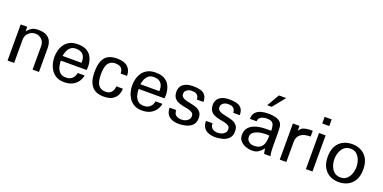

<svg xmlns="http://www.w3.org/2000/svg" viewBox="-14 -1420 4331 2171"><g transform="rotate(20 2151.5 -334.0)"><path d="M59.6 0V-434.6H138.7V-378.9Q158.2 -406.2 188 -425.8Q217.8 -445.3 270.5 -445.3Q333 -445.3 369.6 -424.8Q406.2 -404.3 421.9 -368.2Q437.5 -332 437.5 -285.2V0H360.4V-288.1Q360.4 -317.4 345.7 -341.3Q331.1 -365.2 306.6 -379.4Q282.2 -393.6 252.9 -393.6Q207 -393.6 172.9 -361.8Q138.7 -330.1 138.7 -281.2V0Z M740.2 11.7Q686.5 11.7 648.4 -9.8Q610.4 -31.2 587.4 -65.4Q564.5 -99.6 553.7 -139.6Q543 -179.7 543 -216.8Q543 -257.8 553.2 -297.9Q563.5 -337.9 586.9 -371.6Q610.4 -405.3 649.4 -425.3Q688.5 -445.3 746.1 -445.3Q809.6 -445.3 848.1 -424.3Q886.7 -403.3 906.2 -371.6Q925.8 -339.8 932.6 -305.7Q939.5 -271.5 939.5 -246.1Q939.5 -224.6 936.5 -205.1H626Q626 -160.2 637.7 -124Q649.4 -87.9 674.8 -66.4Q700.2 -44.9 742.2 -44.9Q782.2 -44.9 805.7 -60.5Q829.1 -76.2 839.8 -98.1Q850.6 -120.1 853.5 -138.7H936.5Q930.7 -103.5 908.7 -68.8Q886.7 -34.2 845.7 -11.2Q804.7 11.7 740.2 11.7ZM626 -261.7H853.5Q854.5 -266.6 854.5 -271.5Q854.5 -276.4 854.5 -281.2Q854.5 -309.6 843.8 -334.5Q833 -359.4 808.6 -375Q784.2 -390.6 742.2 -390.6Q700.2 -390.6 676.3 -368.7Q652.3 -346.7 641.1 -316.9Q629.9 -287.1 626 -261.7Z M1218.8 11.7Q1121.1 11.7 1074.2 -45.9Q1027.3 -103.5 1027.3 -216.8Q1027.3 -331.1 1071.3 -388.2Q1115.2 -445.3 1219.7 -445.3Q1303.7 -445.3 1346.2 -406.7Q1388.7 -368.2 1388.7 -298.8Q1370.1 -298.8 1350.6 -298.8Q1331.1 -298.8 1311.5 -298.8Q1311.5 -341.8 1289.1 -364.3Q1266.6 -386.7 1213.9 -386.7Q1165 -386.7 1134.8 -349.1Q1104.5 -311.5 1104.5 -216.8Q1104.5 -123 1134.3 -85Q1164.1 -46.9 1218.8 -46.9Q1256.8 -46.9 1277.8 -64Q1298.8 -81.1 1307.1 -104.5Q1315.4 -127.9 1315.4 -146.5Q1335 -146.5 1354.5 -146.5Q1374 -146.5 1393.6 -146.5Q1393.6 -107.4 1377 -70.8Q1360.4 -34.2 1322.3 -11.2Q1284.2 11.7 1218.8 11.7Z M1676.8 11.7Q1623 11.7 1585 -9.8Q1546.9 -31.2 1523.9 -65.4Q1501 -99.6 1490.2 -139.6Q1479.5 -179.7 1479.5 -216.8Q1479.5 -257.8 1489.7 -297.9Q1500 -337.9 1523.4 -371.6Q1546.9 -405.3 1585.9 -425.3Q1625 -445.3 1682.6 -445.3Q1746.1 -445.3 1784.7 -424.3Q1823.2 -403.3 1842.8 -371.6Q1862.3 -339.8 1869.1 -305.7Q1876 -271.5 1876 -246.1Q1876 -224.6 1873 -205.1H1562.5Q1562.5 -160.2 1574.2 -124Q1585.9 -87.9 1611.3 -66.4Q1636.7 -44.9 1678.7 -44.9Q1718.8 -44.9 1742.2 -60.5Q1765.6 -76.2 1776.4 -98.1Q1787.1 -120.1 1790 -138.7H1873Q1867.2 -103.5 1845.2 -68.8Q1823.2 -34.2 1782.2 -11.2Q1741.2 11.7 1676.8 11.7ZM1562.5 -261.7H1790Q1791 -266.6 1791 -271.5Q1791 -276.4 1791 -281.2Q1791 -309.6 1780.3 -334.5Q1769.5 -359.4 1745.1 -375Q1720.7 -390.6 1678.7 -390.6Q1636.7 -390.6 1612.8 -368.7Q1588.9 -346.7 1577.6 -316.9Q1566.4 -287.1 1562.5 -261.7Z M2123 11.7Q2079.1 11.7 2043 -1.5Q2006.8 -14.6 1985.4 -44.9Q1963.9 -75.2 1963.9 -126H2043Q2043.9 -81.1 2069.3 -63Q2094.7 -44.9 2133.8 -44.9Q2158.2 -44.9 2180.7 -53.2Q2203.1 -61.5 2218.3 -78.6Q2233.4 -95.7 2233.4 -121.1Q2233.4 -148.4 2214.8 -162.1Q2196.3 -175.8 2166.5 -182.1Q2136.7 -188.5 2103.5 -194.8Q2070.3 -201.2 2040.5 -213.9Q2010.7 -226.6 1992.2 -252.9Q1973.6 -279.3 1973.6 -326.2Q1973.6 -355.5 1988.3 -382.8Q2002.9 -410.2 2038.6 -427.7Q2074.2 -445.3 2136.7 -445.3Q2182.6 -445.3 2219.7 -435.5Q2256.8 -425.8 2278.8 -397.9Q2300.8 -370.1 2300.8 -317.4H2221.7Q2221.7 -333 2215.8 -350.1Q2210 -367.2 2191.4 -378.9Q2172.9 -390.6 2134.8 -390.6Q2101.6 -390.6 2077.1 -372.6Q2052.7 -354.5 2052.7 -326.2Q2052.7 -298.8 2071.8 -284.7Q2090.8 -270.5 2120.1 -263.2Q2149.4 -255.9 2183.1 -249.5Q2216.8 -243.2 2246.1 -231Q2275.4 -218.8 2294.4 -194.3Q2313.5 -169.9 2313.5 -127Q2313.5 -74.2 2285.6 -43.9Q2257.8 -13.7 2213.9 -1Q2169.9 11.7 2123 11.7Z M2560.5 11.7Q2516.6 11.7 2480.5 -1.5Q2444.3 -14.6 2422.9 -44.9Q2401.4 -75.2 2401.4 -126H2480.5Q2481.4 -81.1 2506.8 -63Q2532.2 -44.9 2571.3 -44.9Q2595.7 -44.9 2618.2 -53.2Q2640.6 -61.5 2655.8 -78.6Q2670.9 -95.7 2670.9 -121.1Q2670.9 -148.4 2652.3 -162.1Q2633.8 -175.8 2604 -182.1Q2574.2 -188.5 2541 -194.8Q2507.8 -201.2 2478 -213.9Q2448.2 -226.6 2429.7 -252.9Q2411.1 -279.3 2411.1 -326.2Q2411.1 -355.5 2425.8 -382.8Q2440.4 -410.2 2476.1 -427.7Q2511.7 -445.3 2574.2 -445.3Q2620.1 -445.3 2657.2 -435.5Q2694.3 -425.8 2716.3 -397.9Q2738.3 -370.1 2738.3 -317.4H2659.2Q2659.2 -333 2653.3 -350.1Q2647.5 -367.2 2628.9 -378.9Q2610.4 -390.6 2572.3 -390.6Q2539.1 -390.6 2514.6 -372.6Q2490.2 -354.5 2490.2 -326.2Q2490.2 -298.8 2509.3 -284.7Q2528.3 -270.5 2557.6 -263.2Q2586.9 -255.9 2620.6 -249.5Q2654.3 -243.2 2683.6 -231Q2712.9 -218.8 2731.9 -194.3Q2751 -169.9 2751 -127Q2751 -74.2 2723.1 -43.9Q2695.3 -13.7 2651.4 -1Q2607.4 11.7 2560.5 11.7Z M3003.9 11.7Q2966.8 11.7 2928.2 -2Q2889.6 -15.6 2863.3 -43.9Q2836.9 -72.3 2836.9 -114.3Q2836.9 -164.1 2858.9 -195.3Q2880.9 -226.6 2916.5 -243.7Q2952.1 -260.7 2993.7 -267.1Q3035.2 -273.4 3073.2 -273.4H3132.8Q3132.8 -333 3115.2 -359.9Q3097.7 -386.7 3038.1 -386.7Q3016.6 -386.7 2994.1 -380.4Q2971.7 -374 2956.5 -358.9Q2941.4 -343.8 2941.4 -317.4H2860.4Q2860.4 -369.1 2886.2 -396.5Q2912.1 -423.8 2952.1 -434.6Q2992.2 -445.3 3035.2 -445.3Q3064.5 -445.3 3099.1 -440.4Q3133.8 -435.5 3162.6 -419.9Q3191.4 -404.3 3203.1 -372.1Q3209 -357.4 3210.4 -325.2Q3211.9 -293 3211.9 -264.6V-122.1Q3211.9 -91.8 3214.4 -55.2Q3216.8 -18.6 3223.6 0H3146.5Q3142.6 -16.6 3140.1 -31.2Q3137.7 -45.9 3135.7 -62.5Q3105.5 -24.4 3076.2 -6.3Q3046.9 11.7 3003.9 11.7ZM3003.9 -46.9Q3058.6 -46.9 3085.9 -69.8Q3113.3 -92.8 3122.6 -130.9Q3131.8 -168.9 3131.8 -213.9Q3125 -214.8 3110.8 -215.8Q3096.7 -216.8 3087.9 -216.8Q3066.4 -216.8 3037.6 -212.9Q3008.8 -209 2981.4 -198.7Q2954.1 -188.5 2936 -170.4Q2918 -152.3 2918 -124Q2918 -87.9 2943.4 -67.4Q2968.8 -46.9 3003.9 -46.9ZM2991.2 -529.3 3078.1 -678.7H3166L3044.9 -529.3Z M3335 0V-434.6H3414.1V-375Q3425.8 -394.5 3441.4 -407.7Q3457 -420.9 3487.8 -427.7Q3518.6 -434.6 3574.2 -434.6V-364.3Q3489.3 -364.3 3451.7 -331.5Q3414.1 -298.8 3414.1 -243.2V0Z M3649.4 0V-434.6H3728.5V0ZM3646.5 -547.9V-627.9H3731.4V-547.9Z M4046.9 11.7Q3987.3 11.7 3939 -13.2Q3890.6 -38.1 3861.8 -88.9Q3833 -139.6 3833 -216.8Q3833 -294.9 3861.8 -345.7Q3890.6 -396.5 3939 -420.9Q3987.3 -445.3 4046.9 -445.3Q4105.5 -445.3 4154.3 -420.9Q4203.1 -396.5 4231.9 -345.7Q4260.7 -294.9 4260.7 -216.8Q4260.7 -139.6 4231.9 -88.9Q4203.1 -38.1 4154.3 -13.2Q4105.5 11.7 4046.9 11.7ZM4046.9 -44.9Q4092.8 -44.9 4121.6 -70.8Q4150.4 -96.7 4164.6 -136.2Q4178.7 -175.8 4178.7 -216.8Q4178.7 -257.8 4164.6 -297.9Q4150.4 -337.9 4121.6 -364.3Q4092.8 -390.6 4046.9 -390.6Q4000 -390.6 3970.7 -364.3Q3941.4 -337.9 3927.2 -297.9Q3913.1 -257.8 3913.1 -216.8Q3913.1 -175.8 3927.2 -136.2Q3941.4 -96.7 3970.7 -70.8Q4000 -44.9 4046.9 -44.9Z"/></g></svg>

Font: Padauk
Style: Regular
Weight: 400
Designer: Debbi Hosken, Becca Hirsbrunner Spalinger
Foundry: SIL International
Version: Version 5.003